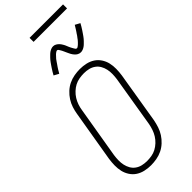

<svg xmlns="http://www.w3.org/2000/svg" viewBox="-346 -1158 1217 1217"><g transform="rotate(-45 262.5 -550.0)"><path d="M199 8Q171 8 144.5 2Q118 -4 96.5 -18Q75 -32 60.5 -54Q46 -76 40 -101.5Q34 -127 34.5 -155Q35 -183 39 -210L97 -555Q101 -580 109 -604.5Q117 -629 131.5 -651.5Q146 -674 166 -692.5Q186 -711 210 -722.5Q234 -734 260 -738.5Q286 -743 310 -743Q338 -743 364.5 -737Q391 -731 412.5 -717Q434 -703 448.5 -681Q463 -659 469 -633.5Q475 -608 474.5 -580Q474 -552 470 -525L413 -180Q408 -155 400 -130.5Q392 -106 377.5 -83.5Q363 -61 343 -42.5Q323 -24 299 -12.5Q275 -1 249 3.5Q223 8 199 8ZM200 -29Q220 -29 241 -32.5Q262 -36 281 -46Q300 -56 316.5 -71.5Q333 -87 344.5 -105.5Q356 -124 363 -144.5Q370 -165 374 -186L431 -531Q434 -552 434.5 -574Q435 -596 430.5 -616.5Q426 -637 416 -654.5Q406 -672 389.5 -684Q373 -696 352.5 -701Q332 -706 310 -706Q290 -706 268.5 -702.5Q247 -699 228 -689Q209 -679 192.5 -663.5Q176 -648 164.5 -629.5Q153 -611 146 -590.5Q139 -570 136 -549L78 -204Q75 -183 74.5 -161Q74 -139 78.5 -118.5Q83 -98 93 -80.5Q103 -63 119.5 -51Q136 -39 157 -34Q178 -29 200 -29ZM391 -813Q385 -813 379 -814.5Q373 -816 368 -819Q363 -822 358.5 -825.5Q354 -829 350.5 -833.5Q347 -838 343.5 -842.5Q340 -847 337.5 -852Q335 -857 332.5 -862Q330 -867 327.5 -872.5Q325 -878 322.5 -883.5Q320 -889 317.5 -894.5Q315 -900 312.5 -905Q310 -910 307 -914.5Q304 -919 301 -924Q298 -929 292 -929Q288 -929 284 -926.5Q280 -924 276.5 -921.5Q273 -919 269.5 -915.5Q266 -912 262 -907.5Q258 -903 256.5 -901.5Q255 -900 252.5 -897.5Q250 -895 248 -892Q246 -889 243.5 -885.5Q241 -882 238.5 -878.5Q236 -875 233.5 -871Q231 -867 228 -863Q225 -859 222 -854.5Q219 -850 216 -845.5Q213 -841 210 -836Q207 -831 204 -825.5Q201 -820 197 -814L164 -832Q170 -843 176 -853Q182 -863 188 -872Q194 -881 199.5 -889Q205 -897 210 -904Q215 -911 220 -917Q225 -923 230 -928Q235 -933 242.5 -940.5Q250 -948 257.5 -953Q265 -958 274 -961.5Q283 -965 292 -965Q298 -965 303.5 -963.5Q309 -962 314 -959Q319 -956 323.5 -952.5Q328 -949 332 -944.5Q336 -940 339 -935.5Q342 -931 345 -926Q348 -921 350.5 -916Q353 -911 355 -905.5Q357 -900 359.5 -894.5Q362 -889 364.5 -883.5Q367 -878 370 -873Q373 -868 375.5 -863.5Q378 -859 381.5 -854Q385 -849 391 -849Q395 -849 398.5 -851.5Q402 -854 405.5 -856.5Q409 -859 412.5 -862.5Q416 -866 420.5 -870.5Q425 -875 426 -876.5Q427 -878 429.5 -880.5Q432 -883 434 -886Q436 -889 438.5 -892.5Q441 -896 444 -899.5Q447 -903 449.5 -907Q452 -911 454.5 -915Q457 -919 460.5 -923.5Q464 -928 466.5 -932.5Q469 -937 472.5 -942Q476 -947 479 -952.5Q482 -958 486 -964L519 -946Q513 -935 507 -925Q501 -915 495 -906Q489 -897 483.5 -889Q478 -881 473 -874Q468 -867 463 -861Q458 -855 453 -850Q448 -845 440.5 -837.5Q433 -830 425.5 -825Q418 -820 409 -816.5Q400 -813 391 -813ZM225 -1072V-1108H525V-1072Z"/></g></svg>

Font: Iosevka Term Curly XLt Obl
Style: Regular
Weight: 200
Italic angle: -9°
Designer: Belleve Invis
Foundry: Belleve Invis
Version: Version 32.3.0